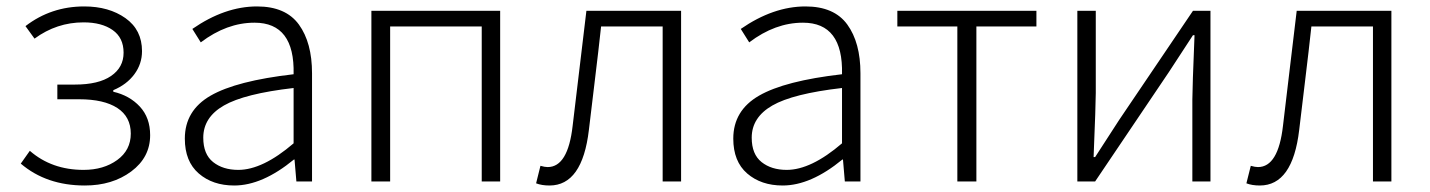

<svg xmlns="http://www.w3.org/2000/svg" viewBox="-20 -567 4468 600"><path d="M245.1 12.7Q125 12.7 44.9 -55.7L73.2 -95.7Q141.6 -36.1 241.2 -36.1Q303.7 -36.1 346.2 -66.9Q388.7 -97.7 388.7 -149.4Q388.7 -202.1 346.7 -229.5Q304.7 -256.8 227.5 -256.8H159.2V-302.7H213.9Q288.1 -302.7 327.1 -329.6Q366.2 -356.4 366.2 -402.3Q366.2 -449.2 332 -473.1Q297.9 -497.1 241.2 -497.1Q157.2 -497.1 87.9 -446.3L59.6 -485.4Q139.6 -546.9 243.2 -546.9Q320.3 -546.9 372.1 -510.3Q423.8 -473.6 423.8 -407.2Q423.8 -367.2 399.9 -335Q376 -302.7 334 -285.2V-280.3Q384.8 -268.6 417 -233.9Q449.2 -199.2 449.2 -144.5Q449.2 -75.2 390.1 -31.2Q331.1 12.7 245.1 12.7Z M711.9 12.7Q644.5 12.7 601.1 -24.9Q557.6 -62.5 557.6 -133.8Q557.6 -221.7 638.2 -268.1Q718.8 -314.5 897.5 -335Q901.4 -496.1 775.4 -496.1Q688.5 -496.1 607.4 -434.6L581.1 -476.6Q682.6 -546.9 783.2 -546.9Q873 -546.9 914.1 -490.2Q955.1 -433.6 955.1 -337.9V0H906.2L900.4 -68.4H898.4Q799.8 12.7 711.9 12.7ZM724.6 -36.1Q800.8 -36.1 897.5 -119.1V-292Q744.1 -274.4 679.7 -237.3Q615.2 -200.2 615.2 -136.7Q615.2 -85 646 -60.5Q676.8 -36.1 724.6 -36.1Z M1140.6 0V-533.2H1543V0H1485.4V-484.4H1199.2V0Z M1697.3 12.7Q1672.9 12.7 1655.3 5.9L1668.9 -48.8Q1682.6 -44.9 1691.4 -44.9Q1754.9 -44.9 1769.5 -173.8Q1776.4 -234.4 1791 -353.5Q1805.7 -472.7 1812.5 -533.2H2108.4V0H2050.8V-484.4H1858.4Q1851.6 -419.9 1836.9 -299.3Q1822.3 -178.7 1820.3 -161.1Q1799.8 12.7 1697.3 12.7Z M2425.8 12.7Q2358.4 12.7 2314.9 -24.9Q2271.5 -62.5 2271.5 -133.8Q2271.5 -221.7 2352.1 -268.1Q2432.6 -314.5 2611.3 -335Q2615.2 -496.1 2489.3 -496.1Q2402.3 -496.1 2321.3 -434.6L2294.9 -476.6Q2396.5 -546.9 2497.1 -546.9Q2586.9 -546.9 2627.9 -490.2Q2668.9 -433.6 2668.9 -337.9V0H2620.1L2614.3 -68.4H2612.3Q2513.7 12.7 2425.8 12.7ZM2438.5 -36.1Q2514.6 -36.1 2611.3 -119.1V-292Q2458 -274.4 2393.6 -237.3Q2329.1 -200.2 2329.1 -136.7Q2329.1 -85 2359.9 -60.5Q2390.6 -36.1 2438.5 -36.1Z M2971.7 0V-484.4H2784.2V-533.2H3218.8V-484.4H3031.2V0Z M3346.7 0V-533.2H3404.3V-276.4Q3404.3 -242.2 3397.5 -76.2H3402.3L3477.5 -192.4L3708 -533.2H3762.7V0H3706.1V-255.9Q3706.1 -291 3712.9 -457H3708Q3654.3 -374 3632.8 -341.8L3402.3 0Z M3917 12.7Q3892.6 12.7 3875 5.9L3888.7 -48.8Q3902.3 -44.9 3911.1 -44.9Q3974.6 -44.9 3989.3 -173.8Q3996.1 -234.4 4010.7 -353.5Q4025.4 -472.7 4032.2 -533.2H4328.1V0H4270.5V-484.4H4078.1Q4071.3 -419.9 4056.6 -299.3Q4042 -178.7 4040 -161.1Q4019.5 12.7 3917 12.7Z"/></svg>

Font: Gen Shin Gothic Light
Style: Regular
Weight: 200
Designer: [Source Han Sans]
Ryoko NISHIZUKA  (kana & ideographs); Paul D. Hunt (Latin, Greek & Cyrillic); Wenlong ZHANG  (bopomofo
Version: Version 1.002.20150607